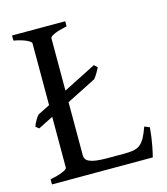

<svg xmlns="http://www.w3.org/2000/svg" viewBox="-96 -691 668 766"><g transform="rotate(-15 238.0 -307.5)"><path d="M460.9 -119.1Q457 -76.7 450.9 -45.4Q444.8 -14.2 440.9 0H24.4V-21Q57.6 -27.8 76.4 -35.9Q95.2 -43.9 95.2 -50.8V-260.3L33.2 -229L20 -239.7Q21.5 -244.1 24.4 -250.5Q27.3 -256.8 31 -263.2Q34.7 -269.5 38.3 -274.9Q42 -280.3 44.9 -283.2L95.2 -308.6V-564Q95.2 -569.8 77.4 -578.6Q59.6 -587.4 24.4 -594.2V-615.2H244.1V-594.2Q210.9 -587.4 192.1 -579.1Q173.3 -570.8 173.3 -564V-347.7L309.1 -416.5L321.8 -404.3Q317.9 -395.5 310.3 -382.8Q302.7 -370.1 295.9 -361.8L173.3 -299.8V-80.1Q173.3 -71.3 177.5 -64.7Q181.6 -58.1 191.9 -53.5Q202.1 -48.8 219.7 -46.4Q237.3 -43.9 264.2 -43.9H334Q356.4 -43.9 371.8 -46.4Q387.2 -48.8 398.9 -57.4Q410.6 -65.9 420.2 -82.5Q429.7 -99.1 439.9 -127.9Z"/></g></svg>

Font: Gentium Kaktovik
Style: Regular
Weight: 400
Designer: J. Victor Gaultney and Annie Olsen
Foundry: SIL International
Version: Version 1.102; 2013; Maintenance release